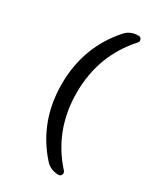

<svg xmlns="http://www.w3.org/2000/svg" viewBox="-225 -860 950 1106"><g transform="rotate(30 250.0 -307.5)"><path d="M357.4 155.3Q304.7 155.3 271.5 119.1Q112.3 -58.6 112.3 -307.6Q112.3 -555.7 271.5 -734.4Q304.7 -770.5 357.4 -769.5Q371.1 -769.5 376.5 -756.8Q381.8 -744.1 373 -734.4Q211.9 -556.6 211.9 -307.6Q211.9 -58.6 373 119.1Q381.8 129.9 376.5 142.6Q371.1 155.3 357.4 155.3Z"/></g></svg>

Font: Rounded-X Mgen+ 1m medium
Style: Regular
Weight: 500
Designer: [Source Han Sans]
Ryoko NISHIZUKA  (kana & ideographs); Paul D. Hunt (Latin, Greek & Cyrillic); Wenlong ZHANG  (bopomofo
Version: Version 1.059.20150602